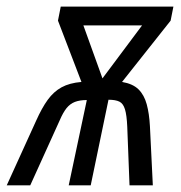

<svg xmlns="http://www.w3.org/2000/svg" viewBox="-72 -555 542 575"><path d="M-51.8 0 36.6 -194.3Q53.2 -231.4 70.8 -255.9Q88.4 -280.3 112.3 -293.5Q136.2 -306.6 171.9 -309.6L101.6 -493.2L109.9 -535.2H447.3L439 -493.2L293.5 -309.6Q325.7 -304.2 342.8 -287.4Q359.9 -270.5 367.4 -242.7Q375 -214.8 377 -177.2L385.7 0H315.9L309.1 -175.3Q307.6 -210.4 302.2 -227.8Q296.9 -245.1 285.4 -250.7Q273.9 -256.3 252.9 -256.3L199.7 0H133.8L188 -255.4Q167 -255.4 152.3 -249.8Q137.7 -244.1 127.2 -231Q116.7 -217.8 106.9 -194.8L18.6 0ZM234.9 -320.3 353.5 -479H177.7Z"/></svg>

Font: Open Sans Condensed
Style: Italic
Weight: 400
Width: 3
Italic angle: -12°
Designer: Monotype Design Team
Foundry: Monotype Imaging Inc.
Version: Version 3.000